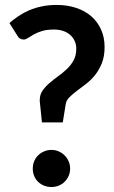

<svg xmlns="http://www.w3.org/2000/svg" viewBox="-20 -751 460 778"><path d="M18.1 -657.7Q35.2 -672.4 55.4 -686Q75.7 -699.7 99.1 -709.7Q122.6 -719.7 150.1 -725.3Q177.7 -731 209.5 -731Q252.9 -731 288.8 -719Q324.7 -707 350.1 -684.8Q375.5 -662.6 389.6 -631.1Q403.8 -599.6 403.8 -560.5Q403.8 -522.5 392.6 -494.6Q381.3 -466.8 364.7 -446.3Q348.1 -425.8 328.6 -410.9Q309.1 -396 291.5 -382.8Q273.9 -369.6 261.2 -356.9Q248.5 -344.2 246.1 -328.1L234.4 -254.9H149.9L141.6 -336.4Q141.1 -338.9 141.1 -340.6Q141.1 -342.3 141.1 -345.2Q141.1 -367.2 152.1 -383.3Q163.1 -399.4 179.7 -413.8Q196.3 -428.2 215.1 -441.7Q233.9 -455.1 250.5 -470.7Q267.1 -486.3 278.1 -506.3Q289.1 -526.4 289.1 -553.7Q289.1 -571.3 282.2 -585.7Q275.4 -600.1 263.4 -610.4Q251.5 -620.6 234.9 -626Q218.3 -631.3 198.7 -631.3Q169.9 -631.3 150.1 -625.2Q130.4 -619.1 116.7 -611.3Q103 -603.5 93.5 -597.2Q84 -590.8 76.7 -590.8Q58.6 -590.8 50.8 -606ZM112.8 -67.9Q112.8 -83.5 118.4 -97.4Q124 -111.3 134.3 -121.3Q144.5 -131.3 158.4 -137.5Q172.4 -143.6 188.5 -143.6Q204.1 -143.6 218 -137.5Q231.9 -131.3 241.9 -121.3Q252 -111.3 258.1 -97.4Q264.2 -83.5 264.2 -67.9Q264.2 -51.8 258.1 -38.1Q252 -24.4 241.9 -14.4Q231.9 -4.4 218 1.2Q204.1 6.8 188.5 6.8Q172.4 6.8 158.4 1.2Q144.5 -4.4 134.3 -14.4Q124 -24.4 118.4 -38.1Q112.8 -51.8 112.8 -67.9Z"/></svg>

Font: Kantumruy
Style: Bold
Weight: 600
Foundry: Sovichet Tep
Version: Version 1.20 August 16, 2013